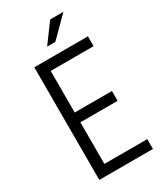

<svg xmlns="http://www.w3.org/2000/svg" viewBox="-240 -1072 980 1158"><g transform="rotate(-30 249.5 -493.0)"><path d="M91.3 -784.2H464.8V-715.8H166V-426.3H425.3V-357.9H166V-68.4H464.8V0H91.3ZM318.4 -986.3H410.6L277.8 -853.5H220.7Z"/></g></svg>

Font: Decalotype Light
Style: Regular
Weight: 300
Designer: Alfredo Marco Pradil
Foundry: Alfredo Marco Pradil
Version: Version 1.0